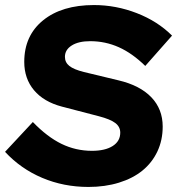

<svg xmlns="http://www.w3.org/2000/svg" viewBox="-36 -730 701 760"><path d="M-16 -129 94 -247Q151 -188 207.5 -160.5Q264 -133 328 -133Q380 -133 410 -152Q440 -171 440 -205Q440 -228 420.5 -243Q401 -258 355 -270L209 -308Q137 -327 98.5 -373Q60 -419 60 -485Q60 -589 134.5 -649.5Q209 -710 336 -710Q423 -710 505.5 -678Q588 -646 645 -589L539 -469Q488 -519 434.5 -543Q381 -567 321 -567Q275 -567 248 -550Q221 -533 221 -505Q221 -483 238.5 -469Q256 -455 296 -445L433 -412Q518 -392 563 -345Q608 -298 608 -229Q608 -175 587 -130.5Q566 -86 528 -55Q490 -24 435 -7Q380 10 314 10Q216 10 131 -26Q46 -62 -16 -129Z"/></svg>

Font: Red Hat Display Black
Style: Italic
Weight: 900
Italic angle: -12°
Designer: Pentagram / MCKL
Foundry: Pentagram / MCKL
Version: Version 1.003; Red Hat Display Black Italic